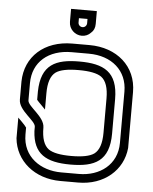

<svg xmlns="http://www.w3.org/2000/svg" viewBox="-57 -880 739 928"><g transform="rotate(5 312.5 -416.5)"><path d="M41.7 -462.5V-375C41.7 -321.8 125 -279.8 125 -250V-229.2C131.3 -119.3 192.9 -83.3 312.5 -83.3C430.1 -83.3 500 -116.7 500 -250V-416.7C500 -550 430.1 -583.3 312.5 -583.3C198.8 -583.3 127.2 -553.3 125 -420.8V-381.2C132.2 -371.7 163.1 -342.3 166.7 -337.5V-416.7C166.7 -467.7 178.1 -502.1 202.1 -519.8C222.9 -534.4 259.4 -541.7 312.5 -541.7C365.6 -541.7 402.1 -534.4 422.9 -519.8C446.9 -502.1 458.3 -467.7 458.3 -416.7V-250C458.3 -199 446.9 -164.6 422.9 -146.9C402.1 -132.3 365.6 -125 312.5 -125C259.4 -125 222.9 -132.3 202.1 -146.9C178.1 -164.6 166.7 -199 166.7 -250C166.7 -303.2 83.3 -345.2 83.3 -375V-458.3C83.3 -561.5 159.5 -625 270.8 -625H354.2C465.8 -625 541.7 -559.1 541.7 -457.3V-208.3C541.7 -102.2 457.6 -41.7 357.3 -41.7H270.8C172.2 -41.7 83.3 -100 83.3 -209.4V-242.7C83.3 -243.8 83.3 -243.8 82.3 -243.8C79.2 -249 71.9 -257.3 60.4 -268.8L41.7 -287.5V-187.5C52 -78.3 145.6 0 270.8 0H357.3C482.4 0 573.1 -78.8 583.3 -187.5V-458.3C583.3 -584.3 486.1 -666.7 354.2 -666.7H270.8C135 -666.7 43.6 -583.5 41.7 -462.5ZM312.5 -708.3C329.2 -708.3 344.8 -714.6 356.2 -727.1C368.8 -737.5 375 -752.1 375 -770.8V-833.3H250V-770.8C250 -735.3 279.5 -708.3 312.5 -708.3ZM312.5 -750C302.1 -750 291.7 -758.4 291.7 -770.8V-791.7H333.3V-770.8C333.3 -760.4 325 -750 312.5 -750Z"/></g></svg>

Font: Sportrop
Style: Regular
Weight: 500
Version: Version 0.9